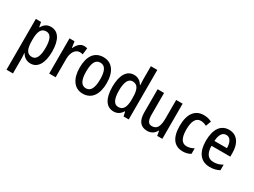

<svg xmlns="http://www.w3.org/2000/svg" viewBox="-59 -1536 3381 2553"><g transform="rotate(30 1632.0 -260.0)"><path d="M298 -550C238 -550 198 -523 167 -467H162L148 -540H68V240H167V11C167 -11 164 -41 162 -70H167C194 -21 240 10 301 10C408 10 474 -91 474 -270C474 -454 409 -550 298 -550ZM273 -466C343 -466 373 -398 373 -270C373 -142 340 -75 274 -75C197 -75 167 -136 167 -266V-286C168 -409 199 -466 273 -466Z M805 -550C749 -550 707 -506 681 -447H676L662 -540H585V0H684V-281C684 -382 732 -450 796 -450C814 -450 830 -448 843 -443L855 -543C838 -548 821 -550 805 -550Z M1312 -271C1312 -452 1231 -550 1105 -550C966 -550 896 -446 896 -271C896 -102 971 10 1102 10C1242 10 1312 -103 1312 -271ZM997 -270C997 -399 1029 -466 1104 -466C1178 -466 1211 -399 1211 -271C1211 -142 1178 -73 1104 -73C1030 -73 997 -143 997 -270Z M1576 10C1637 10 1676 -19 1707 -67H1712L1727 0H1806V-760H1707V-553C1707 -530 1709 -499 1711 -470H1706C1678 -520 1633 -550 1574 -550C1465 -550 1400 -450 1400 -269C1400 -88 1464 10 1576 10ZM1601 -73C1534 -73 1501 -140 1501 -269C1501 -394 1533 -465 1599 -465C1678 -465 1708 -403 1708 -275V-249C1708 -130 1675 -73 1601 -73Z M2322 -540H2223V-259C2223 -138 2196 -76 2114 -76C2061 -76 2037 -119 2037 -207V-540H1938V-188C1938 -61 1986 10 2092 10C2149 10 2198 -17 2225 -71H2231L2243 0H2322Z M2640 10C2683 10 2726 -1 2758 -22V-106C2723 -87 2687 -75 2648 -75C2574 -75 2536 -140 2536 -267C2536 -397 2574 -464 2648 -464C2677 -464 2708 -455 2737 -440L2767 -521C2734 -539 2692 -550 2644 -550C2509 -550 2435 -447 2435 -267C2435 -80 2509 10 2640 10Z M3034 -549C2908 -549 2836 -448 2836 -266C2836 -99 2907 10 3053 10C3110 10 3155 -1 3200 -25V-110C3153 -83 3112 -72 3063 -72C2979 -72 2936 -131 2934 -247H3223V-308C3223 -450 3156 -549 3034 -549ZM3035 -471C3098 -471 3128 -407 3128 -322H2936C2941 -422 2976 -471 3035 -471Z"/></g></svg>

Font: Noto Sans Thai Looped Condensed Medium
Style: Regular
Weight: 500
Width: 3
Designer: Sasikarn Vongin, Ben Mitchell
Foundry: The Fontpad Ltd
Version: Version 1.001